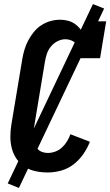

<svg xmlns="http://www.w3.org/2000/svg" viewBox="-20 -840 542 944"><path d="M215 8Q185 8 156 2Q127 -4 103 -19Q79 -34 62.5 -57.5Q46 -81 38.5 -109Q31 -137 31 -167Q31 -197 36 -228L90 -552Q94 -575 101 -598Q108 -621 119.5 -642.5Q131 -664 147 -683.5Q163 -703 184 -716.5Q205 -730 228.5 -736.5Q252 -743 275 -743Q294 -743 312.5 -738.5Q331 -734 346 -724Q361 -714 372.5 -700Q384 -686 393 -670L403 -735H502L472 -554H373Q376 -572 372.5 -589Q369 -606 359.5 -619Q350 -632 334.5 -639.5Q319 -647 301 -647Q282 -647 263 -637.5Q244 -628 230.5 -611.5Q217 -595 210.5 -575.5Q204 -556 201 -537L147 -212Q144 -197 143.5 -183Q143 -169 144.5 -155Q146 -141 151.5 -128.5Q157 -116 166 -106.5Q175 -97 188 -92.5Q201 -88 215 -88Q234 -88 252.5 -95Q271 -102 285 -115Q299 -128 309.5 -145Q320 -162 326 -180L422 -143Q410 -112 390 -83Q370 -54 342.5 -32.5Q315 -11 281.5 -1.5Q248 8 215 8ZM73 84 18 62 437 -820 492 -798Z"/></svg>

Font: Iosevka Curly Slab
Style: Bold Italic
Weight: 700
Italic angle: -9°
Monospace: yes
Designer: Belleve Invis
Foundry: Belleve Invis
Version: Version 22.1.2; ttfautohint (v1.8.4)